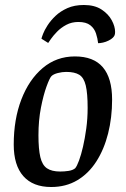

<svg xmlns="http://www.w3.org/2000/svg" viewBox="-20 -739 504 769"><path d="M316 -719Q359 -719 386.5 -701Q414 -683 427.5 -658Q441 -633 441 -611Q441 -603 439 -598Q437 -593 432 -588Q426 -582 415 -576.5Q404 -571 392.5 -568.5Q381 -566 373 -566Q371 -585 364.5 -605Q358 -625 341.5 -638Q325 -651 294 -651Q267 -651 245.5 -639.5Q224 -628 208.5 -612Q193 -596 184 -583Q175 -570 173 -567L146 -584Q147 -589 152.5 -603.5Q158 -618 170.5 -637.5Q183 -657 202.5 -675.5Q222 -694 250 -706.5Q278 -719 316 -719ZM185 10Q112 10 73.5 -33.5Q35 -77 35 -160Q35 -261 65.5 -340.5Q96 -420 151 -466.5Q206 -513 280 -513Q355 -513 392 -469.5Q429 -426 429 -340Q429 -268 413 -204.5Q397 -141 366 -92.5Q335 -44 289.5 -17Q244 10 185 10ZM221 -52Q238 -52 254.5 -54.5Q271 -57 281 -65Q288 -73 296.5 -96Q305 -119 312.5 -151.5Q320 -184 325.5 -224Q331 -264 331 -307Q331 -365 323.5 -396.5Q316 -428 297.5 -439.5Q279 -451 245 -451Q229 -451 211.5 -446.5Q194 -442 186 -434Q179 -427 166.5 -393Q154 -359 144 -308Q134 -257 134 -197Q134 -142 141.5 -110Q149 -78 168 -65Q187 -52 221 -52Z"/></svg>

Font: Faustina Medium
Style: Italic
Weight: 500
Italic angle: -8°
Designer: Alfonso Garcia
Foundry: http://www.omnibus-type.com
Version: Version 1.200